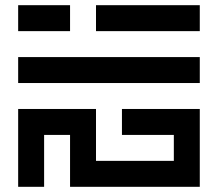

<svg xmlns="http://www.w3.org/2000/svg" viewBox="-20 -720 840 740"><path d="M50 -700V-600H250V-700ZM350 -600H750V-700H350ZM750 -400V-500H50V-400ZM450 -200H650V-100H350V-300H50V0H150V-200H250V0H750V-300H450Z"/></svg>

Font: Mourier
Style: Regular
Weight: 400
Designer: Eric Mourier
Foundry: Velvetyne Type Foundry
Version: Version 2.000;hotconv 1.0.109;makeotfexe 2.5.65596